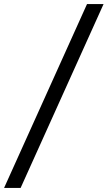

<svg xmlns="http://www.w3.org/2000/svg" viewBox="-36 -825 527 940"><path d="M-16 95 390 -805H471L65 95Z"/></svg>

Font: Platypi ExtraBold
Style: Italic
Weight: 800
Italic angle: -13°
Designer: David Sargent
Foundry: Bolt Cutter Type
Version: Version 1.200; ttfautohint (v1.8.4.7-5d5b)